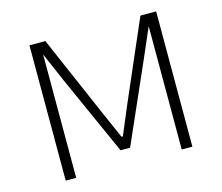

<svg xmlns="http://www.w3.org/2000/svg" viewBox="-102 -857 1145 991"><g transform="rotate(-15 470.5 -361.5)"><path d="M132 -723H217L399 -303L469 -144H476L543 -303L725 -723H809V0H752V-466V-659L684 -502L497 -78H446L256 -502L188 -659V-466V0H132Z"/></g></svg>

Font: Nebula Sans Light
Style: Regular
Weight: 300
Designer: Paul D. Hunt for Adobe (as Source Sans)
Foundry: Nebula Entertainment & Broadcasting LLC
Version: Version 1.010